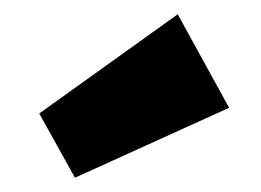

<svg xmlns="http://www.w3.org/2000/svg" viewBox="-20 -864 366 269"><path d="M229 -844 301 -713 85 -615 35 -705Z"/></svg>

Font: Fira Sans Extra Condensed Black
Style: Regular
Weight: 900
Width: 1
Designer: Carrois Corporate & Edenspiekermann AG
Foundry: Carrois Corporate GbR & Edenspiekermann AG
Version: Version 4.203